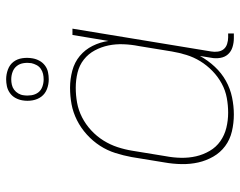

<svg xmlns="http://www.w3.org/2000/svg" viewBox="-100 -692 799 640"><g transform="rotate(-90 300.0 -371.5)"><path d="M239 8Q210 8 182.5 1.5Q155 -5 133.5 -21Q112 -37 98.5 -60.5Q85 -84 79 -110.5Q73 -137 73.5 -166Q74 -195 79 -223L97 -333Q102 -360 110.5 -387Q119 -414 134.5 -438Q150 -462 172 -482Q194 -502 220 -515Q246 -528 273 -533Q300 -538 328 -538Q357 -538 385 -530.5Q413 -523 434 -505.5Q455 -488 467.5 -463Q480 -438 484 -410L504 -530H525L449 -68Q447 -57 448.5 -45.5Q450 -34 456.5 -26Q463 -18 474 -14.5Q485 -11 496 -11H509V8H493Q478 8 463.5 3.5Q449 -1 439.5 -11.5Q430 -22 427.5 -37.5Q425 -53 428 -68L434 -105Q419 -78 398 -55.5Q377 -33 351 -18.5Q325 -4 296 2Q267 8 239 8ZM245 -11Q269 -11 294 -15.5Q319 -20 342 -32.5Q365 -45 384 -63.5Q403 -82 416.5 -104Q430 -126 437.5 -150.5Q445 -175 449 -199L467 -309Q472 -334 473 -360Q474 -386 469 -410Q464 -434 452.5 -455.5Q441 -477 422 -492Q403 -507 378.5 -513Q354 -519 328 -519Q303 -519 278 -514.5Q253 -510 229.5 -498Q206 -486 186 -467.5Q166 -449 152 -426.5Q138 -404 130 -379.5Q122 -355 118 -330L100 -220Q95 -194 94.5 -168Q94 -142 99.5 -118Q105 -94 117.5 -72.5Q130 -51 150 -37Q170 -23 194.5 -17Q219 -11 245 -11ZM356 -609Q339 -609 323.5 -615Q308 -621 298.5 -633.5Q289 -646 286 -663Q283 -680 286 -697Q288 -709 294 -720Q300 -731 310.5 -738.5Q321 -746 333 -748.5Q345 -751 356 -751Q373 -751 389 -745Q405 -739 414.5 -726.5Q424 -714 426.5 -697Q429 -680 426 -663Q424 -651 418 -640Q412 -629 402 -621.5Q392 -614 380 -611.5Q368 -609 356 -609ZM356 -626Q365 -626 374 -628Q383 -630 391 -635.5Q399 -641 403.5 -649.5Q408 -658 410 -667Q412 -680 410 -693Q408 -706 400.5 -715.5Q393 -725 381 -729.5Q369 -734 356 -734Q347 -734 338 -732Q329 -730 321.5 -724.5Q314 -719 309 -710.5Q304 -702 303 -693Q301 -680 303 -667Q305 -654 312 -644.5Q319 -635 331 -630.5Q343 -626 356 -626Z"/></g></svg>

Font: Iosevka Curly Slab ThEx
Style: Italic
Weight: 100
Width: 7
Italic angle: -9°
Monospace: yes
Designer: Belleve Invis
Foundry: Belleve Invis
Version: Version 11.1.0; ttfautohint (v1.8.3)